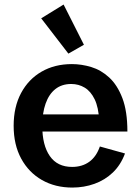

<svg xmlns="http://www.w3.org/2000/svg" viewBox="-20 -826 627 858"><path d="M303.2 12.2Q226.6 12.2 167.5 -21.5Q108.4 -55.2 74.7 -117.2Q41 -179.2 41 -263.7Q41 -348.1 74.2 -410.2Q107.4 -472.2 166 -505.9Q224.6 -539.6 301.3 -539.6Q344.2 -539.6 387.9 -526.4Q431.6 -513.2 468 -479.7Q504.4 -446.3 526.9 -387.5Q549.3 -328.6 549.3 -238.3H118.7V-314.9H441.9L423.3 -287.1Q420.4 -346.2 403.1 -382.1Q385.7 -418 358.6 -434.3Q331.5 -450.7 298.3 -450.7Q256.3 -450.7 227.5 -428Q198.7 -405.3 183.8 -363Q168.9 -320.8 168.9 -263.2Q168.9 -177.2 202.6 -128.7Q236.3 -80.1 302.2 -80.1Q347.2 -80.1 378.9 -103Q410.6 -126 426.3 -171.4L538.6 -140.1Q519.5 -88.9 484.4 -55.2Q449.2 -21.5 402.3 -4.6Q355.5 12.2 303.2 12.2ZM285.6 -586.4 164.1 -744.1 264.2 -805.7 355 -626Z"/></svg>

Font: Schibsted Grotesk SemiBold
Style: Regular
Weight: 600
Designer: Bakken & Baeck AS, Henrik Kongsvoll
Foundry: Schibsted ASA
Version: Version 1.100;gftools[0.9.25]